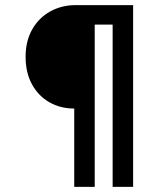

<svg xmlns="http://www.w3.org/2000/svg" viewBox="-20 -730 640 750"><path d="M270 0V-306Q216 -306 173 -330.5Q130 -355 105 -400.5Q80 -446 80 -508Q80 -570 106 -615.5Q132 -661 176.5 -685.5Q221 -710 275 -710H500V0H420V-634H350V0Z"/></svg>

Font: Geist Mono
Style: Regular
Weight: 400
Monospace: yes
Designer: Basement.studio, Andrés Briganti, Mateo Zaragoza
Foundry: Basement.studio, Vercel, Andrés Briganti, Guido Ferreyra, Mateo Zaragoza
Version: Version 1.500; ttfautohint (v1.8.4.7-5d5b)